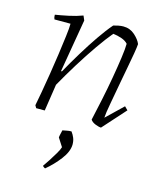

<svg xmlns="http://www.w3.org/2000/svg" viewBox="-108 -537 720 866"><g transform="rotate(15 252.0 -103.5)"><path d="M381 9Q371 9 354.5 2.5Q338 -4 331 -15Q341 -59 352.5 -113.5Q364 -168 373.5 -222.5Q383 -277 389 -320.5Q395 -364 395 -386Q385 -398 365 -405Q345 -412 325 -414Q299 -383 265.5 -335Q232 -287 198 -232Q164 -177 135 -125L116 0H76L69 -12Q74 -36 81 -76.5Q88 -117 96 -165.5Q104 -214 110.5 -261.5Q117 -309 122 -348Q127 -387 127 -408H52Q48 -416 48 -429Q74 -433 109.5 -440.5Q145 -448 174 -459L183 -438L141 -191L145 -190Q171 -237 200.5 -285.5Q230 -334 259.5 -377Q289 -420 315 -450Q325 -453 337.5 -455.5Q350 -458 361 -458Q392 -458 414.5 -438Q437 -418 445 -398Q444 -383 439 -353.5Q434 -324 427 -287Q420 -250 413 -212Q403 -156 394 -107.5Q385 -59 384 -38L461 -112L476 -97ZM185 252Q182 251 177.5 247.5Q173 244 173 243Q181 232 194 212Q207 192 219 171.5Q231 151 234 140L209 101Q209 96 212 83.5Q215 71 216 66Q223 65 234 62.5Q245 60 257 60Q266 72 271.5 85.5Q277 99 277 117Q276 150 248 186.5Q220 223 185 252Z"/></g></svg>

Font: Labrada Lght
Style: Italic
Weight: 300
Italic angle: -7°
Designer: Mercedes Jáuregui
Foundry: Omnibus-Type Team
Version: Version 1.000; ttfautohint (v1.8.4.7-5d5b)